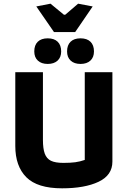

<svg xmlns="http://www.w3.org/2000/svg" viewBox="-20 -1012 693 1042"><path d="M177 -977 254 -992 327 -932H334L404 -992L483 -977L388 -838H273ZM166 -733Q166 -767 185 -785.5Q204 -804 239 -804Q274 -804 293 -785.5Q312 -767 312 -733Q312 -701 292.5 -683Q273 -665 239 -665Q205 -665 185.5 -683Q166 -701 166 -733ZM344 -733Q344 -767 363 -785.5Q382 -804 417 -804Q452 -804 471 -785.5Q490 -767 490 -733Q490 -701 470.5 -683Q451 -665 417 -665Q383 -665 363.5 -683Q344 -701 344 -733ZM63 -220V-620H213V-253Q213 -205 223 -178Q233 -151 256.5 -139.5Q280 -128 324 -128Q363 -128 388.5 -131.5Q414 -135 440 -144V-620H590V-135Q590 -61 515 -25.5Q440 10 317 10Q183 10 123 -50Q63 -110 63 -220Z"/></svg>

Font: Athiti
Style: Bold
Weight: 700
Designer: CadsonDemak Team
Foundry: CadsonDemak
Version: Version 1.033